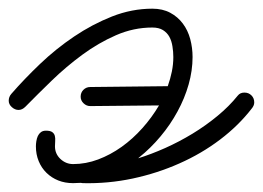

<svg xmlns="http://www.w3.org/2000/svg" viewBox="-58 -408 600 438"><path d="M147.9 -166Q139.2 -166 132.6 -172.4Q126 -178.7 126 -187.5Q126 -196.8 132.3 -203.1Q138.7 -209.5 147.9 -209.5L324.7 -211.4Q330.6 -228 334 -244.6Q337.4 -261.2 337.4 -277.8Q337.4 -290 335.4 -302.2Q333.5 -314.5 328.4 -324Q323.2 -333.5 313.7 -339.4Q304.2 -345.2 289.6 -345.2Q246.6 -345.2 206.5 -327.6Q166.5 -310.1 129.9 -283.2Q93.3 -256.3 60.5 -224.6Q27.8 -192.9 0 -164.6Q-7.3 -157.2 -15.6 -157.2Q-23.9 -157.2 -31 -163.6Q-38.1 -169.9 -38.1 -178.2Q-38.1 -187 -32.2 -193.8Q-2.9 -227.5 33.4 -262.2Q69.8 -296.9 111.1 -324.7Q152.3 -352.5 197.5 -370.4Q242.7 -388.2 289.6 -388.2Q313 -388.2 330.3 -378.9Q347.7 -369.6 359.1 -354.2Q370.6 -338.9 376 -318.8Q381.3 -298.8 381.3 -277.8Q381.3 -247.1 372.3 -215.3Q363.3 -183.6 346.9 -153.6Q330.6 -123.5 308.1 -96.7Q285.6 -69.8 259.3 -48.8L257.3 -46.9Q287.1 -56.2 318.8 -70.3Q350.6 -84.5 381.1 -103Q411.6 -121.6 438.2 -143.6Q464.8 -165.5 484.4 -189.9Q489.7 -196.8 499.5 -196.8Q509.3 -196.8 515.6 -190.4Q522 -184.1 522 -174.3Q522 -170.4 520.3 -166.7Q518.6 -163.1 516.1 -160.2Q486.3 -121.6 444.1 -89.6Q401.9 -57.6 351.3 -35.2Q300.8 -12.7 244.6 -0.7Q188.5 11.2 130.9 9.8Q127 8.8 121.1 9.3Q115.2 9.8 108.9 9.8Q90.3 9.8 75 3.7Q59.6 -2.4 48.1 -13.7Q36.6 -24.9 30.3 -40.3Q23.9 -55.7 23.9 -74.2Q23.9 -79.6 24.9 -85.9Q25.9 -92.3 28.3 -97.7Q30.8 -103 35.2 -106.4Q39.6 -109.9 46.9 -109.9Q57.1 -109.9 61.5 -106.4Q65.9 -103 67.1 -97.9Q68.4 -92.8 67.9 -86.4Q67.4 -80.1 67.4 -74.2Q67.4 -57.1 79.8 -45.4Q92.3 -33.7 108.9 -33.7Q137.7 -33.7 165.8 -44.2Q193.8 -54.7 219.5 -73Q245.1 -91.3 266.8 -115.7Q288.6 -140.1 304.7 -167.5Z"/></svg>

Font: Helvetia Verbundene
Style: Regular
Weight: 400
Designer: Peter Wiegel, original typeface by Carl Albert Fahrenwaldt 1901
Foundry: Peter Wiegel
Version: Version 2.000